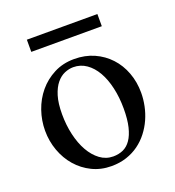

<svg xmlns="http://www.w3.org/2000/svg" viewBox="-116 -697 732 803"><g transform="rotate(-20 250.0 -295.0)"><path d="M465.8 -231.9Q465.8 -203.1 459.7 -173.6Q453.6 -144 441.4 -116.7Q429.2 -89.4 410.6 -65.4Q392.1 -41.5 367.7 -23.7Q343.3 -5.9 312.5 4.4Q281.7 14.6 245.1 14.6Q198.2 14.6 159.4 -4.4Q120.6 -23.4 92.5 -55.7Q64.5 -87.9 49.1 -130.4Q33.7 -172.9 33.7 -219.2Q33.7 -264.6 48.6 -307.9Q63.5 -351.1 91.6 -384.8Q119.6 -418.5 159.7 -439.2Q199.7 -460 250 -460Q298.3 -460 337.9 -442.4Q377.4 -424.8 406 -394Q434.6 -363.3 450.2 -321.5Q465.8 -279.8 465.8 -231.9ZM374.5 -194.3Q374.5 -244.1 364.7 -287.1Q355 -330.1 336.9 -361.6Q318.8 -393.1 293 -411.1Q267.1 -429.2 234.9 -429.2Q215.8 -429.2 196 -420.9Q176.3 -412.6 160.2 -393.1Q144 -373.5 134 -341.1Q124 -308.6 124 -259.8Q124 -211.9 134 -168.5Q144 -125 162.6 -92.3Q181.2 -59.6 207.3 -40.3Q233.4 -21 265.6 -21Q290 -21 310.1 -30Q330.1 -39.1 344.2 -59.6Q358.4 -80.1 366.5 -113.3Q374.5 -146.5 374.5 -194.3ZM92.3 -549.3V-603.5H406.2V-549.3Z"/></g></svg>

Font: Doulos SIL Eur
Style: Regular
Weight: 400
Designer: Walt Agee, Victor Gaultney, Peter Martin, Debbi Hosken, Becca Hirsbrunner
Foundry: SIL International
Version: Version 5.000